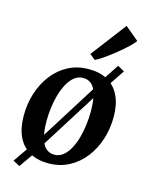

<svg xmlns="http://www.w3.org/2000/svg" viewBox="-136 -947 843 1099"><g transform="rotate(15 286.0 -397.0)"><path d="M89 70.5 49 49 116.5 -48.5 152.5 -96 406.5 -500.5 427 -540 487 -630.5 527 -608 466 -516.5 434.5 -474 179 -68 154 -22.5ZM331.5 -568.5Q397.5 -568.5 443.2 -542.2Q489 -516 513.2 -465.5Q537.5 -415 538 -342Q538 -271.5 517.8 -208Q497.5 -144.5 459 -94.8Q420.5 -45 366 -16.2Q311.5 12.5 243.5 12.5Q179 12.5 133 -13.8Q87 -40 63 -90.2Q39 -140.5 38.5 -213Q38 -284 58.2 -348Q78.5 -412 116.8 -461.8Q155 -511.5 209.2 -540Q263.5 -568.5 331.5 -568.5ZM313 -511.5Q283.5 -511.5 260.8 -493.5Q238 -475.5 221.2 -445Q204.5 -414.5 193.5 -376.2Q182.5 -338 177.5 -297.8Q172.5 -257.5 172.5 -220Q173 -156 184.2 -117.5Q195.5 -79 216 -61.5Q236.5 -44 264.5 -44Q293.5 -44 316 -62Q338.5 -80 355.2 -110.5Q372 -141 382.8 -179.2Q393.5 -217.5 398.5 -258Q403.5 -298.5 403.5 -336Q403 -400 392.2 -438.5Q381.5 -477 361.5 -494.2Q341.5 -511.5 313 -511.5ZM315.5 -654.5 474.5 -863.5 555.5 -796Q550 -786 532.8 -768.8Q515.5 -751.5 491.2 -730.5Q467 -709.5 440.8 -689.2Q414.5 -669 390.2 -652.5Q366 -636 348.5 -628Z"/></g></svg>

Font: Merriweather SemiBold
Style: Italic
Weight: 600
Italic angle: -7.8°
Version: Version 2.101